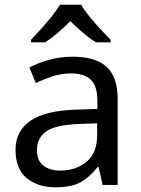

<svg xmlns="http://www.w3.org/2000/svg" viewBox="-20 -786 601 816"><path d="M288 -545Q386 -545 433 -502Q480 -459 480 -365V0H416L399 -76H395Q360 -32 321.5 -11Q283 10 215 10Q142 10 94 -28.5Q46 -67 46 -149Q46 -229 109 -272.5Q172 -316 303 -320L394 -323V-355Q394 -422 365 -448Q336 -474 283 -474Q241 -474 203 -461.5Q165 -449 132 -433L105 -499Q140 -518 188 -531.5Q236 -545 288 -545ZM314 -259Q214 -255 175.5 -227Q137 -199 137 -148Q137 -103 164.5 -82Q192 -61 235 -61Q303 -61 348 -98.5Q393 -136 393 -214V-262ZM325 -766Q337 -744 359.5 -716.5Q382 -689 406.5 -662.5Q431 -636 450 -617V-606H388Q362 -622 334 -645.5Q306 -669 279 -696Q252 -669 225 -646Q198 -623 172 -606H112V-617Q131 -637 154.5 -663Q178 -689 200 -716.5Q222 -744 235 -766Z"/></svg>

Font: Noto Sans Soyombo
Style: Regular
Weight: 400
Designer: Monotype Design Team
Foundry: Monotype Imaging Inc.
Version: Version 2.001; ttfautohint (v1.8.4.7-5d5b)